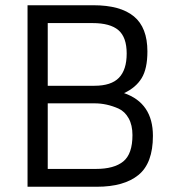

<svg xmlns="http://www.w3.org/2000/svg" viewBox="-20 -712 656 732"><path d="M85 0V-692H336Q439 -692 490.5 -649.5Q542 -607 542 -516Q542 -450 520 -414Q498 -378 453 -357Q563 -319 563 -194Q563 -90 508 -45Q453 0 349 0ZM341 -318H162V-68H346Q415 -68 450 -96.5Q485 -125 485 -197Q485 -235 470.5 -261Q456 -287 432 -298Q387 -318 341 -318ZM333 -624H162V-385H340Q404 -385 433.5 -415.5Q463 -446 463 -508Q463 -570 431.5 -597Q400 -624 333 -624Z"/></svg>

Font: Sunflower Light
Style: Regular
Weight: 300
Designer: JIKJI
Foundry: JIKJI
Version: Version 1.00